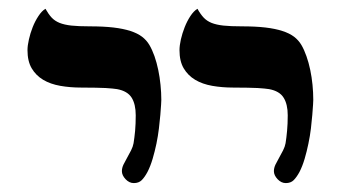

<svg xmlns="http://www.w3.org/2000/svg" viewBox="-20 -637 782 433"><path d="M624.5 -224.1Q614.3 -224.1 606 -232.9Q597.7 -241.7 597.7 -251Q597.7 -258.3 601.3 -265.9Q605 -273.4 609.6 -281.5Q614.3 -289.6 618.4 -297.9Q622.6 -306.2 624 -314Q626 -326.2 627.4 -341.8Q628.9 -357.4 628.9 -377Q628.9 -401.9 619.6 -416.7Q610.4 -431.6 586.9 -436Q582.5 -436.5 576.4 -437.3Q570.3 -438 561 -438.5Q551.8 -439 538.3 -439.2Q524.9 -439.5 505.9 -439.5Q481 -439.5 458.7 -443.4Q436.5 -447.3 420.2 -457Q403.8 -466.8 394.3 -482.9Q384.8 -499 384.8 -523.9Q384.8 -534.2 387.9 -548.1Q391.1 -562 396.5 -575.7Q401.9 -589.4 409.4 -600.8Q417 -612.3 425.3 -617.2Q432.1 -605 439.2 -597.4Q446.3 -589.8 457 -585.4Q467.8 -581.1 483.9 -579.3Q500 -577.6 524.9 -577.6Q555.7 -577.6 578.4 -575Q601.1 -572.3 616.9 -567.1Q632.8 -562 643.1 -554.2Q653.3 -546.4 659.7 -535.6Q666 -524.9 671.1 -510.3Q676.3 -495.6 679.7 -479.2Q683.1 -462.9 684.8 -445.6Q686.5 -428.2 686.5 -411.6Q686.5 -410.2 686 -400.9Q685.5 -391.6 684.3 -377.9Q683.1 -364.3 681.2 -347.4Q679.2 -330.6 675.5 -313Q671.9 -295.4 667 -278.8Q662.1 -262.2 655.3 -249Q648.9 -237.3 642.3 -230.7Q635.7 -224.1 624.5 -224.1ZM281.7 -224.1Q271.5 -224.1 263.2 -232.9Q254.9 -241.7 254.9 -251Q254.9 -258.3 258.5 -265.9Q262.2 -273.4 266.8 -281.5Q271.5 -289.6 275.6 -297.9Q279.8 -306.2 281.2 -314Q283.2 -326.2 284.7 -341.8Q286.1 -357.4 286.1 -377Q286.1 -401.9 276.9 -416.7Q267.6 -431.6 244.1 -436Q239.7 -436.5 233.6 -437.3Q227.5 -438 218.3 -438.5Q209 -439 195.6 -439.2Q182.1 -439.5 163.1 -439.5Q138.2 -439.5 116 -443.4Q93.8 -447.3 77.4 -457Q61 -466.8 51.5 -482.9Q42 -499 42 -523.9Q42 -534.2 45.2 -548.1Q48.3 -562 53.7 -575.7Q59.1 -589.4 66.7 -600.8Q74.2 -612.3 82.5 -617.2Q89.4 -605 96.4 -597.4Q103.5 -589.8 114.3 -585.4Q125 -581.1 141.1 -579.3Q157.2 -577.6 182.1 -577.6Q212.9 -577.6 235.6 -575Q258.3 -572.3 274.2 -567.1Q290 -562 300.3 -554.2Q310.5 -546.4 316.9 -535.6Q323.2 -524.9 328.4 -510.3Q333.5 -495.6 336.9 -479.2Q340.3 -462.9 342 -445.6Q343.8 -428.2 343.8 -411.6Q343.8 -410.2 343.3 -400.9Q342.8 -391.6 341.6 -377.9Q340.3 -364.3 338.4 -347.4Q336.4 -330.6 332.8 -313Q329.1 -295.4 324.2 -278.8Q319.3 -262.2 312.5 -249Q306.2 -237.3 299.6 -230.7Q293 -224.1 281.7 -224.1Z"/></svg>

Font: Cardo
Style: Bold
Weight: 700
Designer: David J. Perry
Foundry: David J. Perry
Version: Version 1.0011